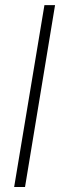

<svg xmlns="http://www.w3.org/2000/svg" viewBox="-20 -748 248 768"><path d="M200.2 -727.5 80.1 0H36.6L157.7 -727.5Z"/></svg>

Font: Inter Tight ExtraLight
Style: Italic
Weight: 250
Italic angle: -9.39999°
Designer: Rasmus Andersson
Foundry: rsms
Version: Version 3.004